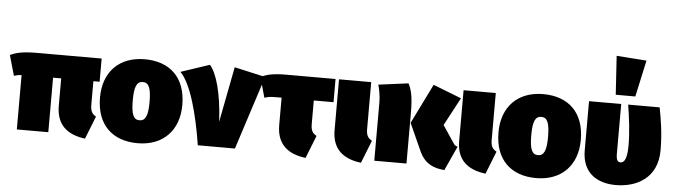

<svg xmlns="http://www.w3.org/2000/svg" viewBox="-68 -1080 4628 1319"><g transform="rotate(5 2246.5 -420.5)"><path d="M614 -376V-536H171C67 -536 23 -524 -16 -505L24 -365C42 -371 55 -374 76 -375V0H293V-376H349V-187C349 -54 427 7 548 22L610 -135C580 -152 571 -173 571 -216V-376Z M910 -557C735 -557 626 -446 626 -269C626 -79 738 22 910 22C1085 22 1194 -90 1194 -266C1194 -457 1082 -557 910 -557ZM910 -400C951 -400 968 -365 968 -266C968 -174 951 -136 910 -136C869 -136 852 -170 852 -269C852 -362 868 -400 910 -400Z M1359 -558 1161 -492C1235 -419 1290 -216 1324 0H1580L1744 -508L1530 -556L1456 -174C1446 -373 1405 -507 1359 -558Z M2227 -376V-536H1886C1794 -536 1750 -524 1712 -505L1751 -365C1778 -374 1792 -376 1840 -376H1869V-187C1869 -54 1947 7 2069 22L2131 -135C2100 -152 2091 -172 2091 -216V-376Z M2473 -536H2251V-186C2251 -53 2329 7 2451 22L2513 -135C2482 -152 2473 -172 2473 -216Z M3097 -479 2902 -555 2767 -281 2854 -88C2894 -6 2953 16 3026 22L3103 -146C3088 -149 3080 -156 3073 -168L2994 -286ZM2729 -550 2523 -523C2531 -498 2541 -444 2541 -406V0H2763V-351C2763 -461 2750 -510 2729 -550Z M3332 -536H3110V-186C3110 -53 3188 7 3310 22L3372 -135C3341 -152 3332 -172 3332 -216Z M3658 -557C3483 -557 3374 -446 3374 -269C3374 -79 3486 22 3658 22C3833 22 3942 -90 3942 -266C3942 -457 3830 -557 3658 -557ZM3658 -400C3699 -400 3716 -365 3716 -266C3716 -174 3699 -136 3658 -136C3617 -136 3600 -170 3600 -269C3600 -362 3616 -400 3658 -400Z M4137 -863 4154 -596H4289L4344 -848ZM4462 -536H4245C4259 -448 4272 -348 4272 -258C4272 -170 4255 -136 4227 -136C4209 -136 4197 -146 4197 -194V-536H3975V-197C3975 -37 4084 22 4208 22C4351 22 4494 -51 4494 -242C4494 -359 4477 -460 4462 -536Z"/></g></svg>

Font: Fira Sans Ultra
Style: Regular
Weight: 950
Designer: Carrois Corporate & Edenspiekermann AG
Foundry: Carrois Corporate GbR & Edenspiekermann AG
Version: Version 4.203;PS 004.203;hotconv 1.0.88;makeotf.lib2.5.64775